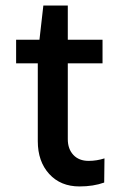

<svg xmlns="http://www.w3.org/2000/svg" viewBox="-20 -651 444 691"><path d="M116 -143V-423H38V-508H122L136 -631H224V-508H349V-423H224V-150Q224 -115 244 -93.5Q264 -72 299 -72Q328 -72 356 -81L355 6Q316 20 266 20Q198 20 157 -25Q116 -70 116 -143Z"/></svg>

Font: Metropolitano Medium
Style: Regular
Weight: 500
Designer: Fonts by Alex Slobzheninov & Chris M. Simpson / Changes by Cristiano Sobral
Foundry: Fonts by Alex Slobzheninov & Chris M. Simpson / Changes by Cristiano Sobral
Version: Version 1.00;August 30, 2020;FontCreator 13.0.0.2681 64-bit